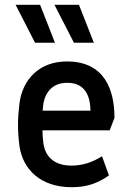

<svg xmlns="http://www.w3.org/2000/svg" viewBox="-20 -770 538 800"><path d="M278 10C339 10 383 -4 434 -39L405 -119C366 -94 324 -80 278 -80C205 -80 166 -118 160 -180C158 -196 157 -212 157 -227H437L457 -279C457 -397 415 -514 259 -514C143 -514 73 -438 61 -338C57 -305 55 -277 55 -249C55 -221 57 -194 61 -162C75 -64 149 10 278 10ZM209 -592 147 -750H45L126 -592ZM371 -592 309 -750H207L288 -592ZM158 -309C158 -314 159 -318 159 -322C163 -380 195 -425 260 -425C337 -425 356 -367 357 -309Z"/></svg>

Font: Finlandica Medium
Style: Regular
Weight: 500
Designer: Niklas Ekholm, Juho Hiilivirta, Jaakko Suomalainen
Foundry: Helsinki Type Studio
Version: Version 2.000;Glyphs 3.2 (3202)